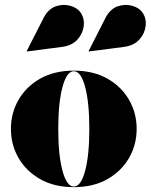

<svg xmlns="http://www.w3.org/2000/svg" viewBox="-20 -761 621 791"><path d="M492 -568 346 -549 345 -550.5 414.5 -687Q433.5 -724 464.5 -734.8Q495.5 -745.5 524.5 -737.2Q553.5 -729 567 -709.5Q583.5 -685.5 580 -654.2Q576.5 -623 554.2 -598.2Q532 -573.5 492 -568ZM237 -568 91 -549 90 -550.5 159.5 -687Q178.5 -724 209.5 -734.8Q240.5 -745.5 269.5 -737.2Q298.5 -729 312 -709.5Q328.5 -685.5 325 -654.2Q321.5 -623 299.2 -598.2Q277 -573.5 237 -568ZM25 -230Q25 -295 56.2 -349.5Q87.5 -404 145.5 -437Q203.5 -470 284 -470Q364.5 -470 422.5 -437Q480.5 -404 511.8 -349.5Q543 -295 543 -230Q543 -165 511.8 -110.5Q480.5 -56 422.5 -23Q364.5 10 284 10Q203.5 10 145.5 -23Q87.5 -56 56.2 -110.5Q25 -165 25 -230ZM220 -230Q220 -122 237.5 -57.2Q255 7.5 284 7.5Q313.5 7.5 330.8 -57.2Q348 -122 348 -230Q348 -338 330.8 -402.8Q313.5 -467.5 284 -467.5Q255 -467.5 237.5 -402.8Q220 -338 220 -230Z"/></svg>

Font: Bodoni* 72pt Fatface
Style: Regular
Weight: 900
Version: Version 2.3